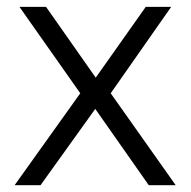

<svg xmlns="http://www.w3.org/2000/svg" viewBox="-20 -544 562 564"><path d="M37.1 -523.9H115.2L261.2 -315.9L408.2 -523.9H482.9L305.2 -270L496.1 0H417L259.8 -224.1L99.1 0H22.9L215.8 -270Z"/></svg>

Font: Montserrat arm Light
Style: Regular
Weight: 300
Designer: Julieta Ulanovsky
Foundry: Julieta Ulanovsky
Version: Version 6.000;PS 006.000;hotconv 1.0.88;makeotf.lib2.5.64775